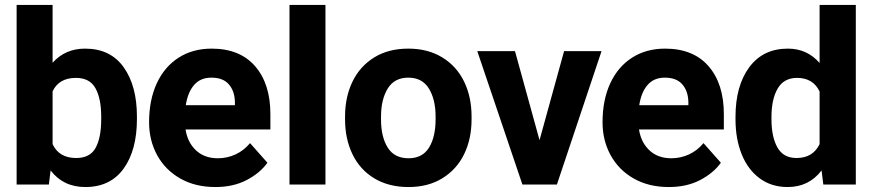

<svg xmlns="http://www.w3.org/2000/svg" viewBox="-20 -744 3518 774"><path d="M324 10Q235 10 184 -57L177 0H47V-724H192V-491Q243 -548 323 -548Q425 -548 478.5 -473Q532 -398 532 -274V-264Q532 -139 478.5 -64.5Q425 10 324 10ZM286 -430Q218 -430 192 -376V-163Q218 -107 287 -107Q343 -107 365.5 -148Q388 -189 388 -264V-274Q388 -346 365 -388Q342 -430 286 -430Z M581 -251Q581 -341 612 -408Q643 -475 700 -511.5Q757 -548 833 -548Q947 -548 1008.5 -477Q1070 -406 1070 -284V-222H728Q736 -170 770 -138Q804 -106 858 -106Q896 -106 929.5 -121.5Q963 -137 988 -167L1058 -88Q1029 -47 975 -18.5Q921 10 848 10Q767 10 706.5 -24.5Q646 -59 613.5 -118.5Q581 -178 581 -251ZM729 -320H927V-333Q926 -377 902.5 -404Q879 -431 832 -431Q788 -431 762.5 -401.5Q737 -372 729 -320Z M1147 -724H1292V0H1147Z M1626 -548Q1705 -548 1763 -512.5Q1821 -477 1851 -415Q1881 -353 1881 -274V-263Q1881 -184 1851 -122.5Q1821 -61 1763.5 -25.5Q1706 10 1627 10Q1547 10 1489 -25Q1431 -60 1401 -122Q1371 -184 1371 -263V-274Q1371 -353 1401 -415Q1431 -477 1488.5 -512.5Q1546 -548 1626 -548ZM1627 -106Q1683 -106 1709.5 -149Q1736 -192 1736 -263V-274Q1736 -343 1709 -387Q1682 -431 1626 -431Q1570 -431 1543 -387Q1516 -343 1516 -274V-263Q1516 -192 1543 -149Q1570 -106 1627 -106Z M2225 0H2086L1904 -538H2056L2155 -179L2254 -538H2405Z M2409 -251Q2409 -341 2440 -408Q2471 -475 2528 -511.5Q2585 -548 2661 -548Q2775 -548 2836.5 -477Q2898 -406 2898 -284V-222H2556Q2564 -170 2598 -138Q2632 -106 2686 -106Q2724 -106 2757.5 -121.5Q2791 -137 2816 -167L2886 -88Q2857 -47 2803 -18.5Q2749 10 2676 10Q2595 10 2534.5 -24.5Q2474 -59 2441.5 -118.5Q2409 -178 2409 -251ZM2557 -320H2755V-333Q2754 -377 2730.5 -404Q2707 -431 2660 -431Q2616 -431 2590.5 -401.5Q2565 -372 2557 -320Z M3156 -548Q3234 -548 3284 -490V-724H3430V0H3299L3292 -57Q3241 10 3155 10Q3090 10 3042.5 -25Q2995 -60 2970 -122Q2945 -184 2945 -263V-273Q2945 -398 3000.5 -473Q3056 -548 3156 -548ZM3191 -107Q3257 -107 3284 -163V-375Q3258 -430 3193 -430Q3140 -430 3115 -387Q3090 -344 3090 -273V-263Q3090 -192 3114 -149.5Q3138 -107 3191 -107Z"/></svg>

Font: Freesentation 8 ExtraBold
Style: Regular
Weight: 800
Designer: glyphs from Roboto by Christian Robertson / Hangul glyphs from Noto Sans CJK(Source Han Sans) by Jang Soo-young and Kang
Foundry: PT&
Version: Version 2.001